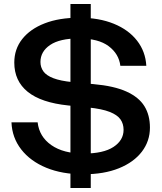

<svg xmlns="http://www.w3.org/2000/svg" viewBox="-20 -852 805 954"><path d="M394 14Q289 14 210 -18.5Q131 -51 85.5 -109.5Q40 -168 37 -244H167Q175 -173 235 -131Q295 -89 396 -89Q494 -89 544 -122Q594 -155 594 -207Q594 -237 578.5 -259Q563 -281 525 -296Q487 -311 419 -318L319 -328Q184 -342 117.5 -396Q51 -450 51 -541Q51 -608 90.5 -658Q130 -708 202 -736Q274 -764 373 -764Q472 -764 545.5 -734Q619 -704 661 -650Q703 -596 707 -525H578Q571 -584 520 -622.5Q469 -661 371 -661Q277 -661 229 -628.5Q181 -596 181 -544Q181 -518 195.5 -497.5Q210 -477 245 -463.5Q280 -450 340 -444L445 -434Q547 -425 608.5 -397Q670 -369 697.5 -324.5Q725 -280 725 -218Q725 -151 685 -98.5Q645 -46 571 -16Q497 14 394 14ZM431 -832V82H330V-832Z"/></svg>

Font: Unbounded
Style: Regular
Weight: 400
Designer: Luke Prowse, Jean-Baptiste Morizot, Fátima Lázaro, Florian Runge
Foundry: NaN
Version: Version 1.701;gftools[0.9.28.dev5+ged2979d]